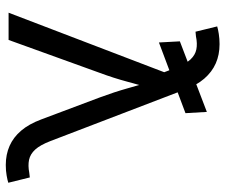

<svg xmlns="http://www.w3.org/2000/svg" viewBox="-78 -699 787 671"><g transform="rotate(90 315.5 -363.5)"><path d="M128.4 -525.4 124.5 -598.6 371.1 -692.9 375.5 -618.2ZM24.4 0 232.4 -543.9 217.8 -582Q204.1 -618.2 188.2 -635.3Q172.4 -652.3 152.6 -656.2Q132.8 -660.2 106.9 -654.8L90.8 -653.3L72.3 -729Q81.1 -731.9 98.4 -734.6Q115.7 -737.3 134.3 -737.3Q171.4 -737.3 201.4 -724.1Q231.4 -710.9 254.9 -683.8Q278.3 -656.7 293.9 -613.8L473.1 -146Q486.8 -110.4 502.7 -93Q518.6 -75.7 538.6 -71.5Q558.6 -67.4 584 -72.3L600.1 -74.2L618.7 1Q609.9 3.9 593.3 6.8Q576.7 9.8 556.6 9.8Q520 9.8 490 -3.4Q460 -16.6 436.8 -43.7Q413.6 -70.8 397.5 -113.8L320.3 -319.3Q301.8 -369.1 288.8 -415.3Q275.9 -461.4 261.7 -508.3H292Q278.3 -462.9 265.6 -415.3Q252.9 -367.7 234.9 -319.3L119.6 0Z"/></g></svg>

Font: Inter 17pt
Style: Regular
Weight: 400
Version: Version 4.001;git-66647c0bb